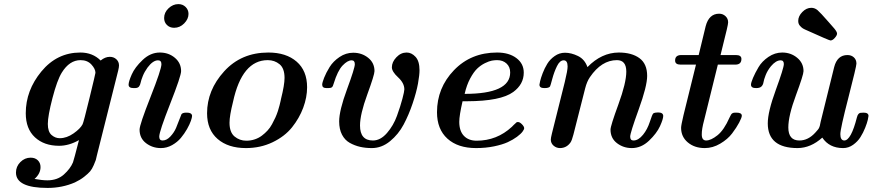

<svg xmlns="http://www.w3.org/2000/svg" viewBox="-20 -713 4268 939"><path d="M58.1 130.9Q58.1 101.1 79.6 79.6Q101.1 58.1 129.9 58.1Q151.9 58.1 165 71Q178.2 84 178.2 104Q178.2 136.2 148.9 162.1Q186 168.9 211.9 168.9Q260.7 168.9 292.5 140.4Q324.2 111.8 336.9 81.1Q340.8 71.3 366.2 -27.8Q317.4 0 269 0Q195.8 0 150.9 -41.5Q106 -83 106 -159.2Q106 -271 182.4 -363.5Q258.8 -456.1 373 -456.1Q433.1 -456.1 472.2 -417Q494.1 -435.1 517.1 -435.1Q536.1 -435.1 549.1 -423.1Q562 -411.1 562 -393.1Q562 -384.3 558.1 -368.2L454.1 45.9Q450.2 64 448.5 69.6Q446.8 75.2 438.5 94.5Q430.2 113.8 420.7 125Q411.1 136.2 391.6 151.6Q372.1 167 346.2 179.2Q284.2 206.1 212.9 206.1Q58.1 206.1 58.1 130.9ZM213.9 -106.9Q213.9 -68.8 231.9 -53Q250 -37.1 272 -37.1Q306.2 -37.1 339.6 -60.5Q373 -84 383.8 -105Q388.7 -113.8 417.7 -233.4Q446.8 -353 446.8 -356.9Q446.8 -376 427 -397.5Q407.2 -418.9 374 -418.9Q319.8 -418.9 282.2 -357.9Q259.3 -320.8 236.6 -233.4Q213.9 -146 213.9 -106.9Z M608.9 -298.8Q608.9 -314 624.3 -348.9Q639.6 -383.8 677.7 -419.9Q715.8 -456.1 761.7 -456.1Q804.7 -456.1 835.2 -430.4Q865.7 -404.8 865.7 -365.2Q865.7 -341.3 812.3 -205.6Q758.8 -69.8 758.8 -44.9Q758.8 -25.9 774.9 -25.9Q794.9 -25.9 813.2 -45.4Q831.5 -64.9 841.1 -87.4Q850.6 -109.9 858.6 -131.8Q866.7 -153.8 867.7 -154.8Q873.5 -161.6 888.7 -162.1H894.5Q918.5 -162.1 919.4 -146Q919.4 -139.2 913.6 -122.1Q907.7 -105 894.8 -82Q881.8 -59.1 864.7 -38.6Q847.7 -18.1 821.8 -3.4Q795.9 11.2 766.6 11.2Q725.6 11.2 694.1 -12.9Q662.6 -37.1 662.6 -79.1Q662.6 -103 716.1 -238.5Q769.5 -374 769.5 -398.9Q769.5 -418 752.9 -418Q728 -418 701.7 -382.8Q686.5 -361.8 678.2 -340.8Q669.9 -319.8 667.7 -308.3Q665.5 -296.9 659.7 -289.6Q653.8 -282.2 639.6 -282.2H634.8Q634.3 -282.2 633.3 -282.2Q608.9 -282.2 608.9 -298.8ZM782.7 -625Q782.7 -651.9 804.2 -672.4Q825.7 -692.9 852.5 -692.9Q873.5 -692.9 887.7 -679Q901.9 -665 901.9 -645Q901.9 -620.1 880.9 -598.6Q859.9 -577.1 831.5 -577.1Q810.5 -577.1 796.6 -590.6Q782.7 -604 782.7 -625Z M992.7 -159.2Q992.7 -272 1076.2 -364Q1159.7 -456.1 1292.5 -456.1Q1379.4 -456.1 1430.7 -411.6Q1481.9 -367.2 1481.9 -286.1Q1481.9 -237.3 1462.9 -186Q1443.8 -134.8 1408.2 -90.3Q1372.6 -45.9 1313.2 -17.3Q1253.9 11.2 1182.6 11.2Q1095.7 11.2 1044.2 -33.4Q992.7 -78.1 992.7 -159.2ZM1102.5 -112.8Q1102.5 -65.9 1127.2 -45.4Q1151.9 -24.9 1184.6 -24.9Q1206.5 -24.9 1226.1 -31.5Q1245.6 -38.1 1260.7 -49.6Q1275.9 -61 1288.3 -74.5Q1300.8 -87.9 1310.3 -105.5Q1319.8 -123 1326.7 -137.9Q1333.5 -152.8 1339.1 -169.9Q1344.7 -187 1347.2 -198Q1349.6 -209 1352.5 -220.2L1354.5 -230Q1371.6 -297.9 1371.6 -332Q1371.6 -378.9 1347.2 -398.9Q1322.8 -418.9 1289.6 -418.9Q1163.6 -418.9 1119.6 -214.8Q1102.5 -147 1102.5 -112.8Z M1555.7 -298.8Q1555.7 -308.6 1565.2 -332.8Q1574.7 -356.9 1592 -385Q1609.4 -413.1 1640.4 -434.1Q1671.4 -455.1 1707.5 -455.1Q1749.5 -455.1 1780.5 -430.4Q1811.5 -405.8 1811.5 -365.2Q1811.5 -347.2 1776.1 -250.5Q1740.7 -153.8 1740.7 -99.1Q1740.7 -25.9 1803.7 -25.9Q1840.8 -25.9 1872.6 -62.5Q1904.3 -99.1 1921.4 -146.5Q1938.5 -193.8 1948 -230Q1957.5 -266.1 1957.5 -275.9Q1957.5 -306.6 1927 -334.7Q1896.5 -362.8 1896.5 -383.8Q1896.5 -409.7 1918.5 -432.9Q1940.4 -456.1 1968.8 -456.1Q1992.7 -456.1 2012.2 -435.1Q2031.7 -414.1 2031.7 -369.1Q2031.7 -346.2 2024.2 -304.2Q2016.6 -262.2 1998 -207Q1979.5 -151.9 1954.1 -104Q1928.7 -56.2 1887.7 -22.5Q1846.7 11.2 1798.3 11.2Q1767.6 11.2 1741 5.1Q1714.4 -1 1690.4 -14.4Q1666.5 -27.8 1652.6 -54.4Q1638.7 -81.1 1638.7 -119.1Q1638.7 -172.4 1677 -276.1Q1715.3 -379.9 1715.3 -398.9Q1715.3 -418 1699.7 -418Q1679.7 -418 1655.5 -392.6Q1631.3 -367.2 1612.3 -305.2Q1608.4 -290 1603 -286.1Q1597.7 -282.2 1585.4 -282.2H1577.6Q1577.1 -282.2 1576.7 -282.2Q1555.7 -282.2 1555.7 -298.8Z M2117.2 -164.1Q2117.2 -283.2 2200.2 -369.6Q2283.2 -456.1 2411.1 -456.1Q2469.2 -456.1 2505.4 -429Q2541.5 -401.9 2541.5 -357.9Q2541.5 -300.8 2490.2 -263.2Q2429.2 -218.3 2264.2 -217.8H2242.2Q2226.1 -147.9 2226.1 -117.2Q2226.1 -72.3 2248.8 -48.6Q2271.5 -24.9 2311 -24.9Q2410.2 -24.9 2483.4 -92.8Q2487.3 -96.7 2491.7 -101.3Q2496.1 -106 2498.8 -107.9Q2501.5 -109.9 2503.9 -112.5Q2506.3 -115.2 2508.3 -115.7Q2510.3 -116.2 2513.2 -116.2Q2522 -116.2 2532.7 -105.2Q2543.5 -94.2 2543.5 -85.9Q2543.5 -80.1 2535.4 -69.1Q2527.3 -58.1 2508.3 -43.9Q2489.3 -29.8 2463.4 -17.8Q2437.5 -5.9 2396.5 2.7Q2355.5 11.2 2308.1 11.2Q2219.2 11.2 2168.2 -34.9Q2117.2 -81.1 2117.2 -164.1ZM2252.4 -253.9Q2475.1 -253.9 2475.1 -358.4Q2475.1 -385.7 2457.3 -402.3Q2439.5 -418.9 2411.1 -418.9Q2398.9 -418.9 2385.5 -416.5Q2372.1 -414.1 2351.6 -404.1Q2331.1 -394 2313.7 -377.4Q2296.4 -360.8 2279.3 -328.9Q2262.2 -296.9 2252.4 -253.9Z M2618.2 -298.8Q2618.2 -301.8 2621.6 -316.4Q2625 -331.1 2634 -355Q2643.1 -378.9 2656.5 -400.9Q2669.9 -422.9 2692.9 -439Q2715.8 -455.1 2743.2 -455.1Q2773.9 -455.1 2806.9 -439Q2839.8 -422.9 2853 -384.8Q2921.9 -455.6 3005.9 -456.1Q3069.8 -456.1 3107.4 -428.5Q3145 -400.9 3145 -341.8Q3145 -292 3103.5 -177.5Q3062 -63 3062 -44.9Q3062 -25.9 3078.1 -25.9Q3102.1 -25.9 3125 -54.2Q3146 -80.1 3158 -116.9Q3169.9 -153.8 3174.8 -158.2Q3182.6 -163.1 3198.2 -163.1Q3223.1 -163.1 3223.6 -146Q3223.6 -130.9 3207.8 -95.9Q3191.9 -61 3154.1 -24.9Q3116.2 11.2 3069.8 11.2Q3028.8 11.2 2997.3 -12.9Q2965.8 -37.1 2965.8 -79.1Q2965.8 -97.2 3004.4 -202.6Q3043 -308.1 3043 -362.8Q3043 -418.9 2997.1 -418.9Q2921.9 -418.9 2865.2 -335.9Q2850.1 -314 2841.8 -280.8Q2792 -84 2784.4 -54.9Q2776.9 -25.9 2770 -16.1Q2751 10.7 2719.2 11.2Q2701.2 11.2 2687.5 -0.5Q2673.8 -12.2 2673.8 -30.8Q2673.8 -37.6 2679.2 -60.1L2742.2 -312Q2756.3 -370.1 2755.9 -388.2Q2755.9 -418 2736.8 -418Q2717.8 -418 2703.9 -389.4Q2689.9 -360.8 2680.9 -326.9Q2671.9 -293 2669.9 -290Q2664.1 -282.2 2643.1 -282.2Q2642.6 -282.2 2641.6 -282.2Q2618.2 -282.2 2618.2 -298.8Z M3281.7 -417Q3281.7 -442.9 3310.1 -443.8H3397Q3404.8 -479 3431.2 -585Q3447.3 -646 3497.1 -646Q3515.1 -646 3528.1 -634Q3541 -622.1 3541 -604Q3541 -596.2 3534.4 -568.1Q3527.8 -540 3517.8 -500.5Q3507.8 -460.9 3503.9 -443.8H3579.1Q3606 -443.8 3606 -424.8Q3606 -397.9 3578.1 -397H3490.7L3423.8 -126Q3411.6 -81.1 3412.1 -55.2Q3412.1 -26.4 3433.1 -25.9Q3457 -25.9 3489 -51.5Q3521 -77.1 3547.9 -138.2Q3552.7 -147.9 3555.4 -152.6Q3558.1 -157.2 3563 -159.7Q3567.9 -162.1 3575.7 -162.1H3582Q3607.9 -162.1 3607.9 -147Q3607.9 -138.2 3595 -113.5Q3582 -88.9 3560.5 -60.5Q3539.1 -32.2 3502.4 -10.5Q3465.8 11.2 3426.8 11.2Q3377 11.2 3344 -16.4Q3311 -43.9 3311 -87.9Q3311 -100.1 3322.8 -149.9L3383.8 -397H3308.1Q3281.7 -397 3281.7 -417Z M3652.8 -298.8Q3652.8 -308.6 3662.8 -332.3Q3672.9 -356 3689.7 -384.5Q3706.5 -413.1 3738 -434.6Q3769.5 -456.1 3805.7 -456.1Q3847.7 -456.1 3878.7 -430.4Q3909.7 -404.8 3909.7 -365.2Q3909.7 -347.2 3872.6 -247.1Q3835.4 -147 3835.4 -89.8Q3835.4 -25.9 3889.6 -25.9Q3932.6 -25.9 3967.8 -64.9Q3974.6 -72.8 3979.2 -77.9Q3983.9 -83 3986.3 -89.1Q3988.8 -95.2 3989.3 -97.2Q3989.7 -99.1 3991.2 -106.4Q3992.7 -113.8 3993.7 -118.2L4059.6 -384.8Q4074.7 -443.8 4124.5 -443.8Q4143.6 -443.8 4156 -432.4Q4168.5 -420.9 4168.5 -401.9Q4168.5 -388.7 4129.2 -235.8Q4089.8 -83 4089.8 -57.1Q4089.8 -26.4 4108.9 -25.9Q4142.1 -25.9 4170.9 -139.2Q4173.8 -150.4 4178.2 -155.3Q4182.6 -160.2 4187.7 -161.1Q4192.9 -162.1 4203.6 -162.1Q4227.5 -162.1 4227.5 -146Q4227.5 -142.1 4224.1 -127Q4220.7 -111.8 4211.2 -87.9Q4201.7 -64 4188.2 -42.5Q4174.8 -21 4152.3 -4.9Q4129.9 11.2 4103.5 11.2Q4035.6 11.2 4001.5 -40Q3945.3 10.7 3880.9 11.2Q3734.9 11.2 3734.9 -109.9Q3734.9 -166 3774.2 -273.4Q3813.5 -380.9 3813.5 -399.9Q3813.5 -418 3797.9 -418Q3774.9 -418 3750.5 -389.2Q3733.4 -368.2 3724.6 -345.7Q3715.8 -323.2 3713.9 -310.5Q3711.9 -297.9 3703.9 -290Q3695.8 -282.2 3678.7 -282.2Q3652.8 -281.7 3652.8 -298.8ZM3883.8 -610.8Q3883.8 -633.8 3903.8 -654.3Q3923.8 -674.8 3947.8 -674.8Q3964.8 -674.8 3978.3 -663.3Q3991.7 -651.9 4032.7 -605Q4049.8 -585 4060.5 -573.2Q4073.7 -557.1 4073.7 -548.8Q4073.7 -540 4062.7 -527.6Q4051.8 -515.1 4041.5 -515.1Q4035.6 -515.1 3929.7 -563Q3913.6 -569.8 3906.7 -574Q3899.9 -578.1 3891.8 -587.4Q3883.8 -596.7 3883.8 -610.8Z"/></svg>

Font: CMU Serif
Style: BoldItalic
Weight: 700
Italic angle: -14.04°
Version: Version 0.7.0